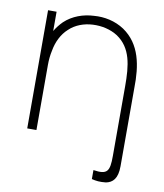

<svg xmlns="http://www.w3.org/2000/svg" viewBox="-85 -644 767 900"><g transform="rotate(10 298.5 -194.0)"><path d="M434.4 -538.5C390.6 -567.7 338.5 -578.1 289.6 -574C239.6 -571.9 188.5 -554.2 151 -518.8C136.5 -504.2 124 -488.5 113.5 -470.8V-562.5H72.9V0H116.7V-309.4C116.7 -333.3 118.8 -356.2 124 -379.2C131.2 -420.8 150 -460.4 180.2 -487.5C209.4 -515.6 250 -530.2 291.7 -532.3C334.4 -534.4 376 -525 410.4 -503.1C481.3 -455.2 490.6 -375 490.6 -274V57.3C490.6 131.2 480.2 149 412.5 138.5V181.2C433.3 186.5 451 188.5 480.2 185.4C511.5 179.2 534.4 158.3 534.4 99V-274C536.5 -380.2 519.8 -480.2 434.4 -538.5Z"/></g></svg>

Font: Manrope Thin
Style: Regular
Weight: 100
Width: 4
Designer: Michael Sharanda
Foundry: Michael Sharanda
Version: Version 2.000;PS 002.000;hotconv 1.0.88;makeotf.lib2.5.64775